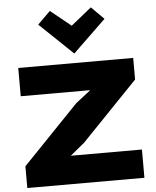

<svg xmlns="http://www.w3.org/2000/svg" viewBox="-71 -1233 1053 1292"><g transform="rotate(-5 455.5 -587.0)"><path d="M851.1 -190.9V0H60.1V-147L438 -540L537.1 -617.2V-619.1H69.8V-810.1H846.2V-664.1L465.8 -269L373 -192.9V-190.9ZM591.8 -1173.8 676.8 -1088.9 455.1 -875H453.1L229 -1088.9L314.9 -1173.8L453.1 -1062Z"/></g></svg>

Font: Sinkin Sans 900 X Black
Style: Regular
Weight: 950
Designer: Keith Bates
Foundry: K-Type
Version: Sinkin Sans (version 1.0)  by Keith Bates   •   © 2014   www